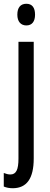

<svg xmlns="http://www.w3.org/2000/svg" viewBox="-33 -759 264 1019"><path d="M59 -681C59 -645 77 -624 107 -624C137 -624 153 -645 153 -681C153 -718 138 -739 107 -739C76 -739 59 -719 59 -681ZM36 240C108 239 146 190 146 82V-537H65V83C65 141 53 167 22 167C11 167 -1 164 -13 159V231C1 237 17 240 36 240Z"/></svg>

Font: Noto Sans Sinhala UI ExtraCondensed
Style: Regular
Weight: 400
Width: 2
Designer: Jelle Bosma - Monotype Design Team
Foundry: Monotype Imaging Inc.
Version: Version 2.006